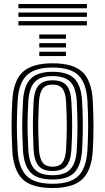

<svg xmlns="http://www.w3.org/2000/svg" viewBox="-20 -923 521 952"><path d="M240.8 9.2Q135.8 9.2 91.1 -35.4Q46.5 -80 41 -176.5Q38.8 -220.2 37.9 -259.9Q37 -299.5 37.8 -339.5Q38.5 -379.5 41 -424.2Q46.8 -524 93.5 -566.6Q140.2 -609.2 240.8 -609.2Q343 -609.2 388.8 -565.9Q434.5 -522.5 440 -424Q443.2 -361.2 443.5 -302.4Q443.8 -243.5 440 -176.5Q434 -76.8 387.6 -33.8Q341.2 9.2 240.8 9.2ZM240.8 -11.8Q329.8 -11.8 369 -51.2Q408.2 -90.8 413.5 -178Q417.2 -245 417.1 -301.2Q417 -357.5 413.5 -422.8Q408.8 -508.8 370 -548.5Q331.2 -588.2 240.8 -588.2Q152.5 -588.2 112.5 -549.5Q72.5 -510.8 67.5 -422.8Q64.8 -373.8 64 -334Q63.2 -294.2 64.2 -257.1Q65.2 -220 67.5 -177.8Q72.2 -91.2 111.4 -51.5Q150.5 -11.8 240.8 -11.8ZM240.8 -33Q163.5 -33 130.8 -68.4Q98 -103.8 93.8 -180.2Q91.5 -223.5 90.6 -262Q89.8 -300.5 90.6 -339.2Q91.5 -378 94 -421Q98.5 -499.5 132.8 -533.2Q167 -567 240.8 -567Q316.8 -567 349.8 -532.4Q382.8 -497.8 387 -421.5Q389.5 -374.8 390.2 -336.1Q391 -297.5 390.2 -260.1Q389.5 -222.8 387 -179.5Q382.5 -103.8 349.8 -68.4Q317 -33 240.8 -33ZM240.8 -54.2Q301.2 -54.2 329 -83.9Q356.8 -113.5 360.8 -182.2Q364 -240.5 364.1 -296Q364.2 -351.5 360.8 -418.8Q357 -487.8 329.1 -516.8Q301.2 -545.8 240.8 -545.8Q177.8 -545.8 150.9 -515.1Q124 -484.5 120.2 -418.5Q118 -380.2 117.1 -342.8Q116.2 -305.2 117 -265.6Q117.8 -226 120.2 -181.2Q124 -113.8 151.5 -84Q179 -54.2 240.8 -54.2ZM240.8 -75.2Q193.5 -75.2 171.6 -100.1Q149.8 -125 146.5 -182Q144.5 -224.5 143.6 -262.6Q142.8 -300.8 143.5 -338.6Q144.2 -376.5 146.5 -417.8Q150 -475.8 172.1 -500.2Q194.2 -524.8 240.8 -524.8Q287.8 -524.8 309.5 -500Q331.2 -475.2 334.2 -418Q338 -350.8 337.8 -295.9Q337.5 -241 334.2 -183Q331 -125.8 309.5 -100.5Q288 -75.2 240.8 -75.2ZM240.8 -96.5Q274.2 -96.5 289.6 -117.1Q305 -137.8 307.8 -184.5Q310.8 -238.2 311.1 -292Q311.5 -345.8 307.8 -416.8Q305.5 -462.5 290.1 -483Q274.8 -503.5 240.8 -503.5Q205.5 -503.5 190.6 -482.1Q175.8 -460.8 173 -416.5Q170.8 -373.2 170 -336.5Q169.2 -299.8 170.1 -263.1Q171 -226.5 173 -183.5Q175.8 -138.5 191 -117.5Q206.2 -96.5 240.8 -96.5ZM174.8 -730.8V-752H307V-730.8ZM174.8 -645V-666.5H307V-645ZM174.8 -687.8V-709.2H307V-687.8ZM71.2 -882V-903.2H410.8V-882ZM71.2 -797V-818.2H410.8V-797ZM71.2 -839.5V-860.8H410.8V-839.5Z"/></svg>

Font: Big Shoulders Inline Text Thin ExtraBold
Style: Regular
Weight: 800
Version: Version 2.002